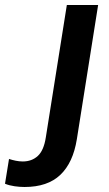

<svg xmlns="http://www.w3.org/2000/svg" viewBox="-155 -525 436 767"><path d="M-57 222Q-76 222 -97 219Q-118 216 -135 209L-119 110Q-107 114 -92.5 117Q-78 120 -64 120Q-28 120 -4 98Q20 76 28 24L112 -505H237L152 31Q137 125 86 173.5Q35 222 -57 222Z"/></svg>

Font: Mulish ExtraLight
Style: Bold Italic
Weight: 700
Italic angle: -9°
Version: Version 3.603